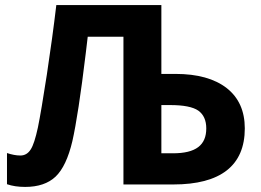

<svg xmlns="http://www.w3.org/2000/svg" viewBox="-20 -734 1039 764"><path d="M622.1 -713.9H204.1C193.8 -627 181.2 -534.7 166.5 -437.5C151.4 -339.8 139.6 -269.5 130.9 -227.1C121.6 -184.1 112.3 -154.8 102.1 -139.2C91.8 -123 78.1 -115.2 61 -115.2C44.4 -115.2 26.9 -118.7 7.8 -125V-1C28.8 6.3 52.7 9.8 80.1 9.8C131.8 9.8 172.4 -3.9 201.2 -31.2C230 -58.6 252.4 -106 268.1 -172.9C283.2 -239.7 301.3 -356 321.3 -522.5L329.1 -587.9H471.2V0H669.9C857.4 0 954.1 -74.7 954.1 -223.1C954.1 -292 930.2 -345.7 882.3 -383.3C834 -420.9 766.1 -439.9 678.2 -439.9H622.1ZM622.1 -315.9H657.2C710.4 -315.9 747.6 -308.6 769 -293.9C790 -278.8 800.8 -255.4 800.8 -223.1C800.8 -156.7 759.8 -124 668 -124H622.1Z"/></svg>

Font: Noto Reveo Sans
Style: Bold
Weight: 700
Designer: Monotype Design team
Foundry: Monotype Imaging Inc.
Version: Version 1.04